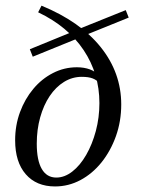

<svg xmlns="http://www.w3.org/2000/svg" viewBox="-20 -650 499 681"><path d="M175.2 11.3Q109 11.3 71.3 -32.1Q33.7 -75.4 33.7 -152.4Q33.7 -205.6 50.9 -252.2Q68.1 -298.9 98.1 -334.7Q128 -370.5 167.8 -390.9Q207.6 -411.4 252.8 -411.4Q278.3 -411.4 299.3 -403.7Q320.3 -396 334 -378.3L335.3 -352.5Q323.6 -366.1 308.8 -371.8Q294 -377.5 270 -377.5Q236.4 -377.5 207.1 -359.5Q177.9 -341.5 156.2 -309.2Q134.6 -277 122.5 -233.6Q110.4 -190.3 110.4 -140.3Q110.4 -81.5 128.1 -50.9Q145.8 -20.2 179.7 -20.2Q209.1 -20.2 236.6 -41.7Q264.1 -63.1 285.6 -100.4Q307.1 -137.6 319.9 -185.3Q332.6 -233 332.6 -284.5Q332.6 -388.3 276.7 -472.2Q220.7 -556.1 115.3 -606.4L127.2 -629.9Q264.5 -573.5 337.3 -482.7Q410 -391.9 410 -279.4Q410 -219.8 391.2 -167.1Q372.3 -114.3 340 -74Q307.6 -33.8 265.2 -11.2Q222.9 11.3 175.2 11.3ZM96.2 -448.9 85.8 -475.4 243.5 -539.9 263 -516.7ZM267.2 -519.1 247.6 -542.4 426 -614.1 436.5 -587.6Z"/></svg>

Font: Playfair 5pt SemiExpanded Light 12pt
Style: Italic
Weight: 300
Italic angle: -15.6°
Version: Version 2.000;gftools[0.9.28]